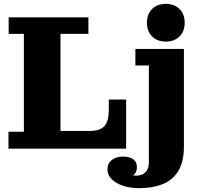

<svg xmlns="http://www.w3.org/2000/svg" viewBox="-20 -772 1023 997"><path d="M24 0V-88H104V-596H25V-682H439V-596H294V0ZM294 0V-92H635V0ZM445 -92Q500 -92 522.5 -117.5Q545 -143 545 -201V-255H635V-92ZM753 70V-432H683V-518H935V-12ZM620 41Q651 41 671 54.5Q691 68 691 97Q691 125 670.5 138.5Q650 152 619 153L632 123Q640 130 654 135Q668 140 688 140L704 205Q632 205 585 177.5Q538 150 538 107Q538 76 561 58.5Q584 41 620 41ZM688 140Q718 140 735.5 122.5Q753 105 753 70L935 -12Q935 68 906 115.5Q877 163 825 184Q773 205 704 205ZM841 -556Q797 -556 770 -582.5Q743 -609 743 -654Q743 -699 770 -725.5Q797 -752 841 -752Q885 -752 912 -725.5Q939 -699 939 -654Q939 -609 912 -582.5Q885 -556 841 -556Z"/></svg>

Font: Montagu Slab 144pt
Style: Bold
Weight: 700
Designer: Florian Karsten
Foundry: Florian Karsten
Version: Version 1.000